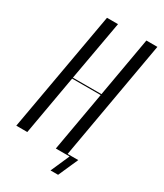

<svg xmlns="http://www.w3.org/2000/svg" viewBox="-209 -779 828 967"><g transform="rotate(30 205.0 -295.0)"><path d="M116 -699 -8 0H56L117 -346H283L222 0H302L254 109H298L349 -6H287L409 -699H345L284 -352H118L180 -699Z"/></g></svg>

Font: Moniqa Ita Display
Style: Italic
Weight: 400
Italic angle: -10°
Designer: Rajesh Rajput
Foundry: Rajesh Rajput
Version: Version 1.000